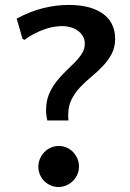

<svg xmlns="http://www.w3.org/2000/svg" viewBox="-20 -745 526 775"><path d="M230 -639.6Q216.8 -639.6 199.5 -637Q182.1 -634.3 162.4 -627.7Q142.6 -621.1 121.1 -610.4Q99.6 -599.6 78.6 -584L70.8 -588.4L47.4 -669.9Q103 -699.7 155.3 -712.4Q207.5 -725.1 257.8 -725.1Q306.2 -725.1 341.6 -714.8Q377 -704.6 399.9 -686.3Q422.9 -668 433.8 -643.1Q444.8 -618.2 444.8 -589.4Q444.8 -554.2 430.9 -527.8Q417 -501.5 395.8 -479Q374.5 -456.5 350.1 -436.3Q325.7 -416 304.4 -393.8Q283.2 -371.6 269.3 -344.7Q255.4 -317.9 255.4 -282.7Q255.4 -277.3 255.4 -270.8Q255.4 -264.2 256.3 -258.8H170.9Q168.5 -269.5 167.2 -279.3Q166 -289.1 166 -300.8Q166 -336.4 177.5 -364Q189 -391.6 206.5 -414.3Q224.1 -437 244.1 -456.1Q264.2 -475.1 281.7 -492.9Q299.3 -510.7 310.8 -529.1Q322.3 -547.4 322.3 -568.4Q322.3 -585 314.9 -598.1Q307.6 -611.3 294.9 -620.6Q282.2 -629.9 265.6 -634.8Q249 -639.6 230 -639.6ZM216.3 9.8Q199.2 9.8 184.3 3.2Q169.4 -3.4 158.4 -14.4Q147.5 -25.4 141.1 -40.3Q134.8 -55.2 134.8 -71.8Q134.8 -88.9 141.4 -104.2Q147.9 -119.6 159.2 -131.1Q170.4 -142.6 185.3 -149.2Q200.2 -155.8 217.3 -155.8Q234.4 -155.8 249.3 -149.2Q264.2 -142.6 275.1 -131.1Q286.1 -119.6 292.5 -104.5Q298.8 -89.4 298.8 -72.8Q298.8 -55.7 292.2 -40.8Q285.6 -25.9 274.4 -14.6Q263.2 -3.4 248.3 3.2Q233.4 9.8 216.3 9.8Z"/></svg>

Font: Proza Libre
Style: Medium
Weight: 500
Designer: Jasper de Waard
Foundry: Jasper de Waard
Version: Version 1.000; ttfautohint (v1.4.1.8-43bc)